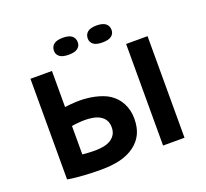

<svg xmlns="http://www.w3.org/2000/svg" viewBox="-140 -999 1261 1176"><g transform="rotate(-20 491.0 -411.0)"><path d="M109.4 0ZM732.9 -662.1H872.6V0H732.9ZM109.4 -662.1H249.5V-426.8Q254.4 -427.7 265.6 -429Q276.9 -430.2 290.5 -431.4Q304.2 -432.6 318.6 -433.3Q333 -434.1 344.7 -434.1Q366.7 -434.1 392.3 -431.6Q418 -429.2 443.6 -423.6Q469.2 -418 493.7 -408.9Q518.1 -399.9 537.6 -386.7Q556.6 -374 572.5 -356.7Q588.4 -339.4 599.9 -317.6Q611.3 -295.9 617.7 -270.5Q624 -245.1 624 -215.8Q624 -158.7 604.5 -117.4Q585 -76.2 545.4 -46.9Q506.3 -17.6 452.1 -4.2Q397.9 9.3 326.7 9.3Q313 9.3 286.4 8.8Q259.8 8.3 228.8 6.6Q197.8 4.9 165.8 1.7Q133.8 -1.5 109.4 -6.3ZM334 -113.8Q362.3 -113.8 388.2 -118.9Q414.1 -124 433.3 -135.7Q452.6 -147.5 464.1 -166.5Q475.6 -185.5 475.6 -213.4Q475.6 -242.2 463.6 -261Q451.7 -279.8 431.9 -291Q412.1 -302.2 386.5 -306.6Q360.8 -311 334 -311Q326.7 -311 313.7 -310.3Q300.8 -309.6 287.8 -308.3Q274.9 -307.1 263.9 -305.7Q252.9 -304.2 249.5 -303.2V-118.2Q255.4 -117.2 265.4 -116.5Q275.4 -115.7 287.1 -115Q298.8 -114.3 311.3 -114Q323.7 -113.8 334 -113.8ZM303.2 -773.9Q303.2 -799.8 321.8 -815.2Q340.3 -830.6 381.8 -830.6Q421.4 -830.6 439.9 -815.2Q458.5 -799.8 458.5 -773.9Q458.5 -749.5 439.9 -734.9Q421.4 -720.2 381.8 -720.2Q340.3 -720.2 321.8 -734.9Q303.2 -749.5 303.2 -773.9ZM523.4 -773.9Q523.4 -799.8 542 -815.2Q560.5 -830.6 600.1 -830.6Q641.6 -830.6 660.2 -815.2Q678.7 -799.8 678.7 -773.9Q678.7 -749.5 660.2 -734.9Q641.6 -720.2 600.1 -720.2Q560.5 -720.2 542 -734.9Q523.4 -749.5 523.4 -773.9Z"/></g></svg>

Font: PT Astra Sans
Style: Bold
Weight: 700
Designer: A.Korolkova, I. Chaeva
Foundry: ParaType Ltd
Version: Version 1.001; ttfautohint (v1.6)